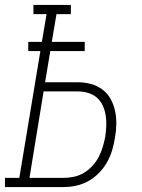

<svg xmlns="http://www.w3.org/2000/svg" viewBox="-54 -755 574 775"><path d="M-34 0V-37H24L109 -549H60V-586H115L134 -698H81V-735H232V-698H174L155 -586H288V-549H149L128 -423H259Q287 -423 313 -416Q339 -409 359.5 -393.5Q380 -378 392.5 -355.5Q405 -333 410.5 -307Q416 -281 415.5 -253.5Q415 -226 410 -199Q406 -173 398.5 -148Q391 -123 378 -100Q365 -77 345.5 -57Q326 -37 302.5 -24Q279 -11 253.5 -5.5Q228 0 203 0ZM65 -37H203Q223 -37 244.5 -41.5Q266 -46 285 -57.5Q304 -69 319.5 -86Q335 -103 345 -122.5Q355 -142 361 -162.5Q367 -183 371 -204Q374 -226 375 -247.5Q376 -269 372.5 -290Q369 -311 360.5 -329.5Q352 -348 337 -361Q322 -374 301.5 -380Q281 -386 259 -386H122Z"/></svg>

Font: Iosevka Slab XLtObl
Style: Regular
Weight: 200
Italic angle: -9°
Monospace: yes
Designer: Belleve Invis
Foundry: Belleve Invis
Version: Version 11.1.1; ttfautohint (v1.8.3)